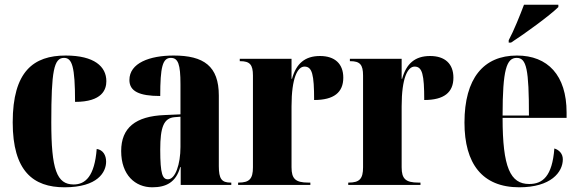

<svg xmlns="http://www.w3.org/2000/svg" viewBox="-20 -786 2459 816"><path d="M254 10C396 10 431 -55 431 -99C431 -126 418 -149 391 -153C382 -37 343 -2 293 -2C221 -2 198 -66 198 -267C198 -484 209 -540 252 -540C286 -540 299 -505 299 -353C415 -353 432 -406 432 -441C432 -503 381 -550 259 -550C123 -550 34 -483 34 -266C34 -59 121 10 254 10Z M627 10C686 10 728 -11 746 -76H748V0H963V-10H960C922 -10 910 -26 910 -80V-380C910 -505 846 -550 718 -550C616 -550 530 -518 530 -446C530 -398 572 -378 661 -378C661 -501 671 -540 706 -540C737 -540 747 -513 747 -428V-300L679 -297C556 -292 495 -243 495 -144C495 -42 555 10 627 10ZM694 -24C671 -24 661 -45 661 -150C661 -246 676 -284 722 -288L747 -290V-161C747 -88 725 -24 694 -24Z M992 0H1299V-10H1290C1236 -10 1219 -26 1219 -75V-334C1219 -456 1245 -503 1274 -503C1307 -503 1315 -469 1315 -361C1399 -361 1439 -393 1439 -456C1439 -515 1403 -548 1340 -548C1276 -548 1239 -516 1221 -451H1219V-536H999V-526H1001C1042 -526 1055 -511 1055 -465V-75C1055 -26 1040 -10 994 -10H992Z M1460 0H1767V-10H1758C1704 -10 1687 -26 1687 -75V-334C1687 -456 1713 -503 1742 -503C1775 -503 1783 -469 1783 -361C1867 -361 1907 -393 1907 -456C1907 -515 1871 -548 1808 -548C1744 -548 1707 -516 1689 -451H1687V-536H1467V-526H1469C1510 -526 1523 -511 1523 -465V-75C1523 -26 1508 -10 1462 -10H1460Z M2142 -615V-605H2152C2211 -643 2318 -721 2353 -756V-766H2207C2190 -721 2164 -656 2142 -615ZM2187 10C2321 10 2372 -54 2372 -109C2372 -133 2356 -149 2336 -155C2327 -36 2286 -4 2229 -4C2149 -4 2116 -74 2116 -285H2388V-308C2388 -466 2308 -550 2177 -550C2035 -550 1954 -453 1954 -265C1954 -91 2029 10 2187 10ZM2228 -295H2116C2116 -491 2133 -540 2176 -540C2218 -540 2228 -491 2228 -295Z"/></svg>

Font: Noto Serif Display ExtraCondensed Black
Style: Regular
Weight: 900
Width: 2
Designer: Monotype Design Team
Foundry: Monotype Imaging Inc.
Version: Version 2.009